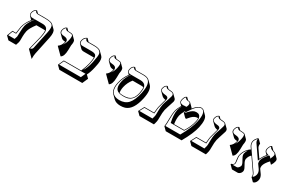

<svg xmlns="http://www.w3.org/2000/svg" viewBox="100 -1691 4329 2928"><g transform="rotate(30 2265.0 -226.5)"><path d="M412.6 12.2 473.6 -233.9Q490.7 -315.9 485.4 -354.5Q472.2 -356.4 456.5 -356.4H331.1Q256.8 -257.8 244.1 -199.2Q239.3 -176.3 236.8 -151.4Q234.4 -126.5 234.1 -105.7Q233.9 -85 233.9 -66.2Q233.9 -47.4 233.2 -30.3Q232.4 -13.2 230 -1.5L211.4 56.6H76.7L20 0L58.1 -100.1H119.1Q121.6 -117.2 128.4 -164.1Q134.3 -206.5 135.3 -211.9Q154.3 -298.3 222.7 -384.3L177.2 -430.2Q156.7 -452.1 163.6 -486.8Q175.3 -541.5 221.2 -555.7Q227.1 -557.1 227.5 -557.1L263.2 -521Q265.6 -521 268.6 -521H394.5Q499.5 -520.5 531.2 -489.7L587.4 -433.6Q621.6 -399.4 600.1 -293.5Q599.6 -290 598.6 -287.6L532.7 23.4Q523.9 65.4 525.4 125L468.8 68.4ZM425.8 -0.5Q460 -10.7 466.3 -35.2L532.2 -346.2Q554.2 -449.2 526.9 -480Q510.7 -497.1 477.1 -504.4Q445.8 -510.7 394.5 -511.2H268.6Q228.5 -512.7 219.2 -544.4Q183.6 -530.3 173.8 -486.8Q173.3 -485.4 173.3 -484.9Q163.6 -439.9 201.2 -426.8Q205.6 -425.3 209.5 -424.3Q217.3 -422.9 224.6 -422.9H268.1L253.9 -406.7Q181.2 -321.3 157.7 -255.4Q149.9 -232.9 145 -210Q144 -205.6 138.7 -165Q131.8 -116.2 129.4 -98.6L127.9 -89.8H65.4L34.7 -9.8H147.5L163.6 -60.5Q165.5 -69.8 167 -153.3Q168.5 -213.4 177.7 -258.3Q191.4 -319.8 266.6 -418.9L269.5 -422.9H399.9Q487.8 -422.9 496.1 -349.6Q497.1 -340.3 497.1 -331.1Q496.6 -293.9 483.4 -231.9Z M774.4 -243.2 770 -250Q821.3 -283.7 837.9 -357.9Q832.5 -358.4 827.6 -358.4Q788.1 -360.4 769.5 -378.4L712.9 -434.6Q694.8 -454.1 701.2 -486.8Q713.9 -545.9 754.4 -558.1Q754.4 -558.1 758.8 -559.1L795.9 -522Q805.2 -521 821.3 -521Q867.7 -520.5 882.3 -506.3L939 -449.7Q958 -428.7 942.9 -354.5Q941.9 -350.1 940.9 -272.5Q938.5 -154.8 887.7 -129.9L831.1 -186.5ZM830.6 -304.7Q863.3 -351.1 876.5 -413.1Q892.1 -485.8 874 -500.5Q866.7 -505.9 855.5 -508.3Q841.8 -510.7 821.3 -511.2Q772 -511.2 758.3 -526.4Q751.5 -534.7 749 -545.4Q720.7 -528.8 710.9 -484.9Q702.6 -438 750 -427.7Q760.3 -425.8 771.5 -424.8Q842.3 -421.9 849.1 -378.9Q849.6 -373 849.6 -368.2Q849.1 -363.3 848.1 -358.9Q841.3 -327.6 830.6 -304.7Z M1247.6 -533.2Q1334 -532.7 1365.7 -501.5L1422.4 -444.8Q1455.1 -412.1 1439.9 -318.8Q1436 -293.9 1425.3 -245.6Q1404.8 -149.9 1373 -91.8L1421.4 -43.5L1377 56.6H973.1L916.5 0L961.9 -100.1H1267.6Q1307.1 -193.8 1320.8 -255.9Q1336.9 -333 1336.4 -367.7Q1325.2 -368.2 1310.5 -368.7H1156.2Q1123.5 -369.1 1106.4 -385.7L1049.8 -442.4Q1030.3 -463.4 1037.1 -497.1Q1041.5 -517.1 1049.8 -533Q1058.1 -548.8 1067.1 -556.9Q1076.2 -564.9 1084.5 -570.1Q1092.8 -575.2 1098.1 -576.7L1103.5 -578.1L1148.4 -533.2ZM968.3 -89.8 932.1 -9.8H1314L1349.6 -89.8ZM1288.1 -122.1Q1333.5 -183.6 1358.9 -304.2Q1383.8 -421.9 1377 -458Q1366.2 -505.4 1309.6 -517.6Q1283.2 -522.9 1247.6 -522.9H1140.6Q1103.5 -522.9 1095.2 -561.5Q1094.7 -563.5 1094.7 -564.5Q1058.1 -544.9 1046.9 -495.1Q1038.1 -446.8 1082.5 -436.5Q1091.3 -435.1 1099.6 -435.1H1253.9Q1319.3 -435.1 1336.4 -407.7Q1346.2 -390.6 1346.2 -362.8Q1345.7 -326.2 1330.6 -253.9Q1317.9 -194.3 1288.1 -122.1Z M1624 -243.2 1619.6 -250Q1670.9 -283.7 1687.5 -357.9Q1682.1 -358.4 1677.2 -358.4Q1637.7 -360.4 1619.1 -378.4L1562.5 -434.6Q1544.4 -454.1 1550.8 -486.8Q1563.5 -545.9 1604 -558.1Q1604 -558.1 1608.4 -559.1L1645.5 -522Q1654.8 -521 1670.9 -521Q1717.3 -520.5 1731.9 -506.3L1788.6 -449.7Q1807.6 -428.7 1792.5 -354.5Q1791.5 -350.1 1790.5 -272.5Q1788.1 -154.8 1737.3 -129.9L1680.7 -186.5ZM1680.2 -304.7Q1712.9 -351.1 1726.1 -413.1Q1741.7 -485.8 1723.6 -500.5Q1716.3 -505.9 1705.1 -508.3Q1691.4 -510.7 1670.9 -511.2Q1621.6 -511.2 1607.9 -526.4Q1601.1 -534.7 1598.6 -545.4Q1570.3 -528.8 1560.5 -484.9Q1552.2 -438 1599.6 -427.7Q1609.9 -425.8 1621.1 -424.8Q1691.9 -421.9 1698.7 -378.9Q1699.2 -373 1699.2 -368.2Q1698.7 -363.3 1697.8 -358.9Q1690.9 -327.6 1680.2 -304.7Z M2179.7 -358.4H2023.9Q1967.3 -287.1 1948.2 -200.2Q1935.1 -136.2 1946.3 -97.7Q1971.7 -89.8 2018.1 -89.8Q2114.3 -89.8 2158.2 -137.2Q2193.4 -176.3 2209 -249Q2223.1 -318.4 2215.8 -355Q2199.2 -358.4 2179.7 -358.4ZM2050.3 67.4Q1972.7 66.4 1930.2 24.9L1873.5 -31.2Q1816.4 -90.3 1842.8 -214.8Q1866.7 -326.2 1929.2 -404.8L1905.8 -428.2Q1885.3 -449.7 1892.6 -485.8Q1905.3 -545.9 1948.2 -556.2Q1948.2 -556.2 1953.6 -557.1L1988.3 -522Q1991.7 -522 1994.1 -522H2127.9Q2194.3 -521.5 2227.1 -489.3L2283.7 -432.6Q2339.8 -374.5 2305.2 -209.5Q2257.3 16.1 2130.9 56.6Q2096.2 67.4 2050.3 67.4ZM1993.7 1Q2093.8 1 2149.4 -60.1Q2208.5 -126 2238.8 -268.1Q2280.3 -463.9 2190.9 -501.5Q2180.2 -505.9 2168.5 -508.3Q2149.9 -511.7 2127.9 -512.2H1994.1Q1953.1 -513.7 1944.8 -544.9Q1913.1 -532.7 1902.8 -485.8Q1902.3 -484.4 1902.3 -483.9Q1895.5 -451.7 1914.1 -434.6Q1920.9 -428.7 1929.2 -426.8Q1934.1 -425.8 1938.5 -425.8H1960.4L1946.3 -409.7Q1877.9 -329.1 1852.5 -212.9Q1814.9 -32.7 1949.7 -3.4Q1971.2 1 1993.7 1ZM2123.5 -424.8Q2228.5 -422.9 2228.5 -324.2Q2228 -292.5 2218.8 -247.1Q2189.9 -112.3 2088.9 -86.9Q2059.1 -80.1 2018.1 -80.1Q1926.8 -80.1 1895.5 -120.6Q1874.5 -149.4 1874.5 -196.3Q1875 -224.6 1881.8 -259.3Q1901.4 -349.6 1959.5 -421.4L1962.4 -424.8Z M2670.4 -215.3Q2659.7 -164.1 2660.2 -83Q2660.6 -28.8 2655.8 -6.3Q2646 38.6 2638.7 56.6H2384.8L2328.1 0L2381.3 -100.1H2551.3Q2552.7 -133.3 2559.6 -181.2Q2560.1 -189 2563.5 -204.1Q2568.8 -230.5 2585.9 -288.6Q2599.1 -334 2604 -354.5Q2559.6 -361.3 2539.1 -381.8L2482.4 -438Q2464.8 -457 2469.7 -481.9Q2474.1 -502 2481.7 -516.8Q2489.3 -531.7 2497.1 -538.6Q2504.9 -545.4 2512.2 -549.3Q2519.5 -553.2 2524.4 -553.7L2528.8 -554.2L2562.5 -520.5Q2573.2 -518.6 2591.3 -518.1Q2642.6 -515.1 2659.7 -498.5L2716.3 -442.4Q2732.4 -424.3 2725.6 -391.6Q2721.2 -371.1 2688.5 -276.4Q2675.8 -239.7 2670.4 -215.3ZM2604 -273.9Q2608.9 -296.4 2642.6 -393.1Q2654.8 -427.7 2659.7 -450.2Q2668.5 -491.2 2635.7 -501.5Q2630.4 -502.9 2625 -504.4Q2611.3 -507.3 2590.8 -507.8Q2540.5 -509.8 2526.9 -527.8Q2522.5 -534.7 2520 -542Q2490.7 -530.3 2480 -481.9Q2479.5 -480.5 2479.5 -480Q2470.7 -438 2535.2 -423.3Q2536.6 -422.9 2537.6 -422.9Q2552.7 -419.9 2569.3 -418.9Q2611.3 -416 2617.7 -385.7Q2619.1 -376.5 2617.2 -366.7Q2611.8 -341.8 2595.2 -284.7Q2578.6 -227.1 2573.2 -202.1Q2569.8 -186.5 2569.3 -180.2V-179.7Q2562.5 -130.9 2561.5 -99.6L2561 -89.8H2387.2L2344.7 -9.8H2575.2Q2581.5 -28.3 2589.8 -64.9Q2593.3 -81.1 2593.3 -162.6Q2593.8 -225.6 2604 -273.9Z M3175.3 -361.8Q3170.4 -362.3 3166 -362.3Q3116.7 -362.3 3069.8 -316.4Q3047.4 -293.9 3019.5 -259.3L2998 -271.5L2941.4 -328.1Q2954.6 -348.6 2958.5 -355Q2950.2 -355.5 2947.8 -355.5Q2910.2 -281.7 2903.8 -251.5Q2890.6 -187 2903.8 -100.1H3081.1Q3147 -196.3 3171.4 -310.1Q3177.7 -339.8 3175.3 -361.8ZM3015.6 -438.5Q3038.1 -467.8 3055.7 -483.9Q3101.1 -526.4 3141.6 -526.9Q3169.4 -525.9 3187.5 -508.8L3244.1 -452.1Q3290.5 -403.8 3258.8 -253.4Q3231.9 -129.4 3126 56.6H2847.2L2790.5 0Q2796.4 -29.3 2797.9 -151.9Q2798.8 -232.4 2808.1 -274.9Q2818.8 -324.7 2858.4 -394L2824.2 -428.2Q2808.1 -446.3 2814.9 -481Q2829.6 -549.3 2865.7 -558.6Q2869.6 -559.1 2869.1 -559.1L2906.7 -521.5Q2910.6 -521 2914.1 -521Q2939 -519.5 2951.2 -508.8L3007.3 -452.1Q3013.2 -445.8 3015.6 -438.5ZM2882.8 -417.5 2885.3 -421.9H2891.1Q2895 -421.9 2901.9 -421.4Q2906.7 -420.9 2909.2 -420.9Q2923.3 -420.9 2937 -424.3Q2945.3 -442.9 2949.2 -460Q2958 -502 2929.7 -509.3Q2927.7 -509.8 2926.8 -509.8Q2920.4 -510.7 2914.1 -511.2Q2867.2 -514.2 2859.9 -544.9Q2835.9 -529.8 2825.2 -481Q2824.7 -479.5 2824.7 -479Q2815.9 -438 2843.8 -426.3Q2854 -422.4 2869.6 -419.9ZM2877 -405.8 2876.5 -404.8Q2829.6 -326.2 2817.9 -272.9Q2808.6 -230 2807.9 -136.2Q2807.1 -42.5 2802.2 -9.8H3064Q3167 -191.9 3192.9 -312Q3231.4 -493.7 3158.2 -514.6Q3155.8 -515.1 3154.3 -515.6Q3147.5 -516.6 3141.6 -517.1Q3104 -516.1 3062.5 -476.6Q3030.3 -446.8 2955.6 -331.5L2960.4 -328.6Q3028.8 -412.6 3079.1 -425.3Q3093.8 -428.7 3109.9 -429.2Q3172.4 -429.2 3184.1 -371.6Q3186 -360.4 3186 -348.6Q3185.5 -329.6 3181.2 -308.1Q3155.8 -191.4 3088.9 -94.2L3085.9 -89.8H2849.6L2848.1 -97.7Q2819.8 -227.1 2837.4 -310.1Q2844.2 -340.8 2877 -405.8Z M3585 -215.3Q3574.2 -164.1 3574.7 -83Q3575.2 -28.8 3570.3 -6.3Q3560.5 38.6 3553.2 56.6H3299.3L3242.7 0L3295.9 -100.1H3465.8Q3467.3 -133.3 3474.1 -181.2Q3474.6 -189 3478 -204.1Q3483.4 -230.5 3500.5 -288.6Q3513.7 -334 3518.6 -354.5Q3474.1 -361.3 3453.6 -381.8L3397 -438Q3379.4 -457 3384.3 -481.9Q3388.7 -502 3396.2 -516.8Q3403.8 -531.7 3411.6 -538.6Q3419.4 -545.4 3426.8 -549.3Q3434.1 -553.2 3439 -553.7L3443.4 -554.2L3477.1 -520.5Q3487.8 -518.6 3505.9 -518.1Q3557.1 -515.1 3574.2 -498.5L3630.9 -442.4Q3647 -424.3 3640.1 -391.6Q3635.7 -371.1 3603 -276.4Q3590.3 -239.7 3585 -215.3ZM3518.6 -273.9Q3523.4 -296.4 3557.1 -393.1Q3569.3 -427.7 3574.2 -450.2Q3583 -491.2 3550.3 -501.5Q3544.9 -502.9 3539.6 -504.4Q3525.9 -507.3 3505.4 -507.8Q3455.1 -509.8 3441.4 -527.8Q3437 -534.7 3434.6 -542Q3405.3 -530.3 3394.5 -481.9Q3394 -480.5 3394 -480Q3385.3 -438 3449.7 -423.3Q3451.2 -422.9 3452.1 -422.9Q3467.3 -419.9 3483.9 -418.9Q3525.9 -416 3532.2 -385.7Q3533.7 -376.5 3531.7 -366.7Q3526.4 -341.8 3509.8 -284.7Q3493.2 -227.1 3487.8 -202.1Q3484.4 -186.5 3483.9 -180.2V-179.7Q3477.1 -130.9 3476.1 -99.6L3475.6 -89.8H3301.8L3259.3 -9.8H3489.7Q3496.1 -28.3 3504.4 -64.9Q3507.8 -81.1 3507.8 -162.6Q3508.3 -225.6 3518.6 -273.9Z M3802.7 -243.2 3798.3 -250Q3849.6 -283.7 3866.2 -357.9Q3860.8 -358.4 3856 -358.4Q3816.4 -360.4 3797.9 -378.4L3741.2 -434.6Q3723.1 -454.1 3729.5 -486.8Q3742.2 -545.9 3782.7 -558.1Q3782.7 -558.1 3787.1 -559.1L3824.2 -522Q3833.5 -521 3849.6 -521Q3896 -520.5 3910.6 -506.3L3967.3 -449.7Q3986.3 -428.7 3971.2 -354.5Q3970.2 -350.1 3969.2 -272.5Q3966.8 -154.8 3916 -129.9L3859.4 -186.5ZM3858.9 -304.7Q3891.6 -351.1 3904.8 -413.1Q3920.4 -485.8 3902.3 -500.5Q3895 -505.9 3883.8 -508.3Q3870.1 -510.7 3849.6 -511.2Q3800.3 -511.2 3786.6 -526.4Q3779.8 -534.7 3777.3 -545.4Q3749 -528.8 3739.3 -484.9Q3731 -438 3778.3 -427.7Q3788.6 -425.8 3799.8 -424.8Q3870.6 -421.9 3877.4 -378.9Q3877.9 -373 3877.9 -368.2Q3877.4 -363.3 3876.5 -358.9Q3869.6 -327.6 3858.9 -304.7Z M4528.3 -385.3Q4520 -345.2 4496.6 -308.6Q4493.2 -304.2 4491.7 -303.2L4455.1 -340.3Q4389.2 -271 4377.4 -217.3Q4372.6 -191.9 4379.9 -168.9L4430.2 -98.6Q4458.5 -53.7 4449.2 -8.3Q4439.5 36.6 4410.6 57.1Q4398.4 64.9 4386.2 65.4L4330.1 8.8Q4334.5 -28.3 4317.4 -54.2L4164.6 -274.4Q4128.9 -243.7 4116.2 -187.5Q4109.9 -157.7 4143.6 -102.1Q4176.8 -46.9 4177.7 -21.5Q4177.7 -12.7 4176.8 -5.4Q4169.4 29.8 4137.7 48.8Q4125 56.2 4114.3 56.6H4013.2L3957 0Q3956.1 -4.4 3956.1 -5.9Q3959 -12.2 3964.8 -15.1Q3987.8 -18.1 4001 -37.6Q4003.9 -43 4004.9 -46.9Q4007.3 -58.6 3998 -121.1Q3992.2 -162.6 3997.1 -184.1Q4014.2 -264.6 4070.8 -320.3Q4090.3 -338.9 4110.8 -351.6L4087.4 -385.3Q4059.6 -429.7 4068.8 -475.1Q4078.6 -517.6 4119.6 -554.2H4132.8L4189 -497.6Q4182.1 -455.1 4199.7 -428.2L4293 -293Q4321.3 -352.1 4360.8 -395.5L4328.1 -427.7Q4308.6 -448.7 4315.4 -481.9Q4331.1 -545.9 4364.7 -559.1L4365.2 -558.1L4417.5 -506.3Q4418.9 -505.9 4420.9 -504.9Q4449.7 -496.1 4461.4 -485.4L4518.1 -428.7Q4533.2 -411.6 4528.3 -385.3ZM4081.1 -316.9Q4025.9 -264.2 4007.8 -186Q4007.3 -183.6 4006.8 -182.1Q4002.9 -164.1 4012.7 -96.7Q4017.6 -61.5 4014.6 -44.9Q4008.8 -22.9 3982.4 -9.8H4057.6Q4077.6 -9.8 4097.7 -37.6Q4106.9 -51.3 4110.4 -64Q4115.2 -87.9 4084 -139.6Q4048.8 -197.8 4048.3 -228Q4048.3 -237.8 4049.8 -246.1Q4058.6 -285.2 4081.1 -316.9ZM4125.5 -348.1 4127.4 -344.7 4325.7 -59.6Q4341.3 -34.7 4340.8 -3.4Q4365.2 -14.2 4379.4 -55.2Q4381.3 -62 4382.8 -66.9Q4391.1 -109.4 4365.2 -149.4H4365.7L4314.5 -220.7L4314 -222.2Q4305.7 -248.5 4311 -275.9Q4324.2 -334 4394.5 -406.7L4397.9 -410.2H4402.8Q4423.3 -407.2 4435.1 -377Q4455.6 -414.6 4461.9 -443.8Q4469.2 -478 4431.6 -491.2Q4425.8 -493.2 4418 -495.6Q4360.8 -514.6 4359.9 -539.6Q4359.9 -543 4359.9 -545.4Q4335.4 -526.4 4325.2 -480Q4315.4 -433.1 4368.2 -417.5Q4371.6 -416.5 4373.5 -415.5L4390.6 -411.1L4377.9 -398.9Q4327.1 -347.7 4295.4 -273.4L4288.1 -257.3L4276.9 -273.4L4134.8 -479.5Q4118.2 -505.4 4121.1 -541.5Q4086.9 -507.8 4078.6 -473.1Q4070.3 -430.7 4095.7 -390.6L4119.1 -356.9Z"/></g></svg>

Font: Linux Biolinum Shadow O
Style: Italic
Weight: 400
Italic angle: -12°
Designer: Philipp H. Poll
Foundry: Philipp H. Poll
Version: Version 0.6.2